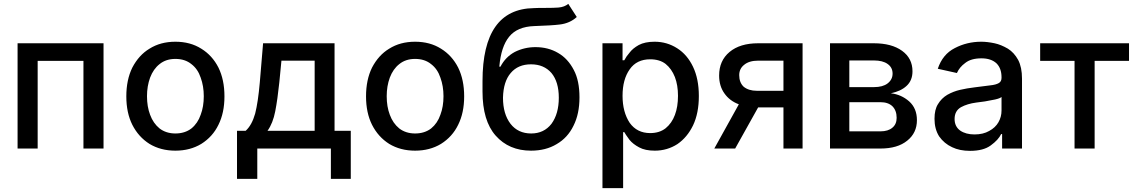

<svg xmlns="http://www.w3.org/2000/svg" viewBox="-20 -769 5906 994"><path d="M516 -545V0H412V-454H175V0H71V-545Z M754 -24Q697 -60 665 -123Q634 -185 634 -270Q634 -356 665 -419Q699 -484 754 -517Q811 -553 888 -553Q965 -553 1022 -517Q1079 -482 1111 -419Q1142 -356 1142 -270Q1142 -185 1111 -123Q1081 -61 1022 -24Q964 11 888 11Q812 11 754 -24ZM971 -104Q1004 -131 1019 -175Q1035 -217 1035 -271Q1035 -323 1019 -367Q1004 -412 971 -437Q938 -464 888 -464Q839 -464 806 -437Q774 -412 757 -367Q741 -323 741 -271Q741 -217 757 -175Q773 -131 806 -104Q840 -78 888 -78Q937 -78 971 -104Z M1301 -181Q1316 -240 1325 -342L1342 -545H1712V-92H1796V157H1693V0H1312V157H1207V-92H1252Q1284 -121 1301 -181ZM1609 -455H1437L1426 -342Q1417 -255 1405 -193Q1393 -131 1365 -92H1609Z M1995 -24Q1938 -60 1906 -123Q1875 -185 1875 -270Q1875 -356 1906 -419Q1940 -484 1995 -517Q2052 -553 2129 -553Q2206 -553 2263 -517Q2320 -482 2352 -419Q2383 -356 2383 -270Q2383 -185 2352 -123Q2322 -61 2263 -24Q2205 11 2129 11Q2053 11 1995 -24ZM2212 -104Q2245 -131 2260 -175Q2276 -217 2276 -271Q2276 -323 2260 -367Q2245 -412 2212 -437Q2179 -464 2129 -464Q2080 -464 2047 -437Q2015 -412 1998 -367Q1982 -323 1982 -271Q1982 -217 1998 -175Q2014 -131 2047 -104Q2081 -78 2129 -78Q2178 -78 2212 -104Z M2877 -642Q2837 -637 2746 -634Q2658 -631 2616 -579Q2574 -528 2565 -424H2571Q2597 -474 2645 -500Q2695 -525 2752 -525Q2818 -525 2869 -495Q2920 -466 2951 -406Q2980 -351 2980 -265Q2980 -179 2949 -118Q2919 -56 2862 -23Q2806 11 2729 11Q2615 11 2546 -67Q2478 -144 2478 -295V-349Q2478 -723 2744 -727Q2754 -728 2773 -728H2799Q2851 -728 2872 -730Q2903 -733 2922 -749L2966 -681Q2930 -648 2877 -642ZM2835 -128Q2873 -180 2873 -263Q2873 -345 2835 -391Q2796 -436 2729 -436Q2662 -436 2624 -391Q2586 -347 2584 -263Q2584 -179 2623 -128Q2662 -78 2730 -78Q2796 -78 2835 -128Z M3203 -545V-457H3212Q3223 -478 3239 -496Q3255 -518 3287 -536Q3319 -553 3369 -553Q3433 -553 3486 -519Q3538 -486 3568 -423Q3598 -360 3598 -272Q3598 -183 3568 -120Q3538 -58 3487 -23Q3434 11 3370 11Q3320 11 3289 -6Q3257 -23 3239 -45Q3217 -75 3212 -85H3206V205H3099V-545ZM3240 -133Q3278 -80 3346 -80Q3394 -80 3426 -105Q3458 -131 3474 -174Q3490 -216 3490 -273Q3490 -328 3474 -370Q3457 -413 3426 -438Q3395 -462 3346 -462Q3276 -462 3240 -410Q3203 -358 3203 -273Q3203 -189 3240 -133Z M3905 -213 3786 0H3678L3805 -229Q3757 -247 3730 -286Q3703 -324 3703 -378Q3703 -455 3757 -500Q3811 -545 3905 -545H4135V0H4036V-213ZM3832 -433Q3807 -413 3807 -380Q3807 -342 3830 -320Q3856 -299 3898 -299H4036V-455H3905Q3858 -455 3832 -433Z M4650 -506Q4704 -467 4704 -400Q4704 -352 4673 -324Q4644 -297 4592 -286Q4646 -280 4687 -244Q4727 -208 4727 -147Q4727 -81 4677 -41Q4627 0 4538 0H4277V-545H4504Q4596 -545 4650 -506ZM4600 -108Q4622 -126 4622 -159Q4622 -197 4600 -219Q4578 -240 4538 -240H4377V-89H4538Q4578 -89 4600 -108ZM4575 -337Q4601 -357 4601 -388Q4601 -420 4575 -438Q4550 -456 4504 -456H4377V-318H4505Q4550 -318 4575 -337Z M4909 -7Q4868 -26 4842 -63Q4818 -101 4818 -154Q4818 -202 4836 -230Q4854 -260 4884 -278Q4916 -296 4951 -304Q4985 -312 5027 -317L5106 -327Q5136 -330 5151 -339Q5165 -347 5165 -366V-369Q5165 -415 5139 -441Q5111 -467 5061 -467Q5007 -467 4977 -443Q4947 -421 4934 -391L4835 -413Q4860 -488 4923 -520Q4986 -553 5060 -553Q5091 -553 5129 -545Q5162 -538 5198 -517Q5230 -497 5251 -459Q5271 -421 5271 -362V0H5168V-75H5163Q5149 -45 5109 -16Q5071 12 5002 12Q4948 12 4909 -7ZM5101 -91Q5133 -108 5149 -136Q5165 -164 5165 -197V-267Q5158 -260 5132 -254Q5114 -250 5079 -244Q5051 -241 5034 -238Q4988 -232 4955 -214Q4922 -195 4922 -153Q4922 -114 4951 -93Q4980 -73 5025 -73Q5070 -73 5101 -91Z M5825 -545V-454H5647V0H5543V-454H5365V-545Z"/></svg>

Font: Sinter Medium
Style: Regular
Weight: 500
Foundry: Adobe & rsms
Version: Version 1.000